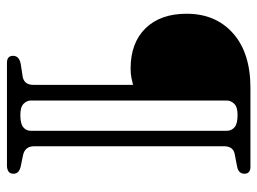

<svg xmlns="http://www.w3.org/2000/svg" viewBox="-114 -626 740 552"><g transform="rotate(90 256.0 -350.0)"><path d="M457 0H160.5Q140.5 0 140.5 -17.5Q140.5 -35 163.5 -39.5L202 -45.5Q224 -50.5 224 -76V-362.5Q215.5 -360.5 204.5 -358Q193.5 -355.5 177 -355.5Q103.5 -355.5 61.5 -398.2Q19.5 -441 19.5 -516.5Q19.5 -600 75.8 -650Q132 -700 233 -700H459.5Q479.5 -700 479.5 -682.5Q479.5 -666.5 460.5 -662L421.5 -654.5Q400.5 -649.5 400.5 -624V-78Q400.5 -51.5 427 -46L456.5 -40Q479.5 -35.5 479.5 -19Q479.5 -8.5 472.5 -4.2Q465.5 0 457 0ZM356 -68V-632Q356 -645.5 346 -654.2Q336 -663 310.5 -663Q287.5 -663 278.2 -653.2Q269 -643.5 269 -632V-68Q269 -57.5 278.2 -48Q287.5 -38.5 310.5 -38.5Q336 -38.5 346 -47Q356 -55.5 356 -68Z"/></g></svg>

Font: Fraunces 144pt S100 Light
Style: Regular
Weight: 300
Version: Version 1.000; ttfautohint (v1.8.3)